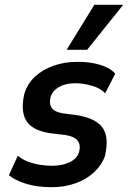

<svg xmlns="http://www.w3.org/2000/svg" viewBox="-20 -768 532 798"><path d="M194 10Q135 10 89 -4Q43 -18 17 -40L54 -121Q73 -105 97 -96Q121 -87 147 -83Q173 -79 196 -79Q239 -79 270 -94Q301 -109 309 -137Q316 -166 303 -183Q290 -200 257 -206L184 -215Q113 -227 89 -266.5Q65 -306 81 -378Q94 -420 125 -449Q156 -478 201.5 -494.5Q247 -511 302 -511Q337 -511 367 -505.5Q397 -500 421 -489Q445 -478 459 -462L417 -380Q399 -401 362.5 -411.5Q326 -422 293 -422Q253 -422 225.5 -406.5Q198 -391 190 -364Q183 -336 195.5 -319Q208 -302 242 -297L308 -288Q382 -274 408 -234.5Q434 -195 416 -119Q403 -82 371.5 -52.5Q340 -23 294.5 -6.5Q249 10 194 10ZM257 -561 372 -748H492L342 -561Z"/></svg>

Font: Nunito Sans 7pt Condensed
Style: Bold Italic
Weight: 700
Width: 3
Italic angle: -9°
Designer: Vernon Adams
Foundry: Vernon Adams
Version: Version 3.101;gftools[0.9.27]